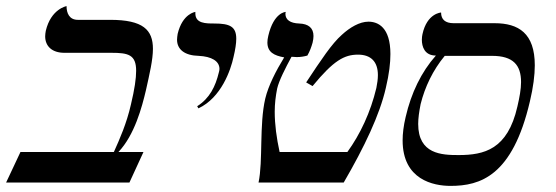

<svg xmlns="http://www.w3.org/2000/svg" viewBox="-67 -598 1821 629"><path d="M294 -533H188C160 -533 151 -555 151 -578C151 -578 100 -569 83 -497C82 -491 81 -485 81 -479C81 -447 103 -425 144 -425H298C353 -425 379 -419 379 -366C379 -341 374 -306 362 -256C348 -194 325 -142 306 -100H0L-47 0H357L403 -100H321C374 -156 398 -247 411 -302C423 -356 434 -402 434 -438C434 -500 402 -533 294 -533Z M583 -243C658 -278 689 -369 698 -411C704 -436 707 -456 707 -471C707 -511 686 -521 635 -521C607 -521 573 -521 573 -554V-559C573 -559 531 -554 515 -487C514 -480 513 -474 513 -468C513 -436 538 -416 584 -415C626 -413 652 -398 652 -372C652 -368 651 -365 650 -361C639 -315 620 -276 579 -250Z M864 -410C837 -366 812 -317 802 -275C782 -189 795 -71 780 0H1059C1127 -117 1177 -222 1197 -310C1208 -356 1212 -392 1212 -421C1212 -509 1171 -527 1140 -527C1111 -527 1079 -508 1053 -484C1020 -455 985 -402 936 -328L957 -316C1026 -400 1061 -419 1106 -419C1148 -419 1171 -396 1171 -352C1171 -339 1169 -325 1166 -310C1147 -230 1113 -158 1071 -100H849C839 -146 833 -190 833 -232C833 -258 836 -283 841 -308C847 -334 868 -375 888 -412C894 -412 900 -411 905 -411C918 -411 930 -413 940 -416C948 -430 953 -444 957 -458C959 -466 960 -474 960 -480C960 -506 944 -520 913 -521C884 -522 868 -533 868 -553C868 -555 869 -557 869 -559C869 -559 830 -558 812 -481C810 -473 809 -465 809 -459C809 -427 831 -416 864 -410Z M1409 11C1506 11 1612 -21 1669 -266C1680 -312 1685 -352 1685 -384C1685 -489 1632 -522 1553 -522H1419C1392 -522 1378 -534 1378 -557C1378 -557 1332 -555 1317 -486C1316 -481 1315 -475 1315 -468C1315 -445 1324 -416 1361 -416C1313 -362 1280 -293 1262 -215C1255 -186 1252 -160 1252 -138C1252 -9 1353 11 1409 11ZM1545 -415C1614 -415 1640 -385 1640 -329C1640 -306 1635 -279 1628 -249C1596 -108 1519 -90 1435 -90C1380 -90 1303 -93 1303 -192C1303 -210 1306 -232 1311 -257C1325 -313 1351 -368 1390 -415Z"/></svg>

Font: Libertinus Serif
Style: Italic
Weight: 400
Italic angle: -12°
Designer: Philipp H. Poll, Khaled Hosny
Foundry: Caleb Maclennan
Version: Version 7.050;RELEASE